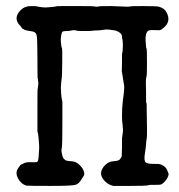

<svg xmlns="http://www.w3.org/2000/svg" viewBox="-20 -589 587 631"><path d="M346 -569 399 -567Q407 -567 407.5 -568Q408 -569 452 -569Q496 -569 502 -567Q521 -562 528 -547Q543 -518 517 -497Q512 -493 509 -491Q506 -489 489.5 -490Q473 -491 467 -488Q457 -480 458.5 -455Q460 -430 461.5 -429.5Q463 -429 463 -385Q463 -341 462 -340Q461 -339 460 -330Q459 -321 459.5 -312.5Q460 -304 460 -285.5Q460 -267 460 -262Q460 -251 461 -250Q462 -249 462 -247Q462 -245 462 -238Q464 -142 462.5 -136Q461 -130 460 -115.5Q459 -101 456.5 -86.5Q454 -72 455 -64.5Q456 -57 459 -55Q467 -50 484.5 -50.5Q502 -51 510 -48Q527 -41 532 -23Q533 -20 534 -18.5Q535 -17 532.5 -9.5Q530 -2 523 6Q516 14 511 16.5Q506 19 489 18.5Q472 18 466 20Q460 22 406 22H352Q332 17 320 1Q302 -22 325 -46Q337 -58 351.5 -59Q366 -60 371 -63Q376 -66 380 -75L381 -105Q381 -135 381 -135Q385 -158 384 -164.5Q383 -171 383 -177Q383 -183 382 -186Q381 -189 381 -209.5Q381 -230 381.5 -232Q382 -234 382.5 -244.5Q383 -255 384 -261Q385 -267 385.5 -271Q386 -275 387 -284Q389 -302 388 -307L381 -351Q380 -351 380.5 -363.5Q381 -376 381 -387.5Q381 -399 381 -404Q381 -416 382 -417Q383 -418 383 -422Q383 -426 383.5 -432Q384 -438 383.5 -449Q383 -460 382 -461Q381 -462 381 -468Q381 -480 364 -487Q360 -489 354.5 -489.5Q349 -490 339.5 -491.5Q330 -493 319.5 -491Q309 -489 298.5 -489Q288 -489 284.5 -488Q281 -487 258.5 -487Q236 -487 233 -488Q225 -491 216 -489Q207 -487 198.5 -487Q190 -487 186.5 -485.5Q183 -484 181 -472Q179 -460 180 -452Q181 -444 181.5 -438.5Q182 -433 183.5 -431.5Q185 -430 184.5 -383.5Q184 -337 183 -333Q182 -329 181 -316Q180 -303 180 -300Q180 -297 181 -281Q182 -265 185 -255V-183Q185 -110 183 -102.5Q181 -95 182.5 -89Q184 -83 185 -77Q186 -71 190.5 -66.5Q195 -62 198.5 -61Q202 -60 208.5 -59.5Q215 -59 215 -59L221 -58Q221 -59 227 -56.5Q233 -54 238 -50Q250 -40 254.5 -28.5Q259 -17 255.5 -11.5Q252 -6 248 0Q240 14 229.5 18Q219 22 146.5 22Q74 22 67 21Q49 16 39 -3Q30 -21 38.5 -34.5Q47 -48 50 -48.5Q53 -49 54 -50Q64 -57 81 -56Q98 -55 102 -57Q106 -59 107 -75Q108 -91 108.5 -98Q109 -105 108.5 -112.5Q108 -120 107 -132.5Q106 -145 105.5 -146Q105 -147 105 -150L103 -157V-231V-236Q103 -296 103.5 -296Q104 -296 104.5 -301.5Q105 -307 105.5 -308.5Q106 -310 106 -315Q106 -320 105.5 -320Q105 -320 105 -325Q105 -330 104 -330.5Q103 -331 103 -399.5Q103 -468 100 -475Q97 -485 82 -486.5Q67 -488 59 -492Q51 -496 51 -498Q51 -500 44 -507Q26 -527 42 -549Q54 -565 71 -568Q74 -569 86.5 -569Q99 -569 99.5 -568.5Q100 -568 105.5 -567Q111 -566 119.5 -565Q128 -564 138.5 -565Q149 -566 155.5 -566.5Q162 -567 163.5 -568Q165 -569 182 -569Q199 -569 244 -569Q289 -569 290 -568Q291 -567 298 -567Q305 -567 305 -568Q305 -569 346 -569Z"/></svg>

Font: TT2020 Style E
Style: Regular
Weight: 400
Version: Version 00.2